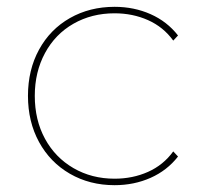

<svg xmlns="http://www.w3.org/2000/svg" viewBox="-20 -540 588 563"><path d="M62 -259Q62 -335 94.5 -394.5Q127 -454 185 -487Q243 -520 316 -520Q373 -520 421.5 -498.5Q470 -477 502 -436L488 -421Q459 -461 414 -481Q369 -501 316 -501Q249 -501 195.5 -470.5Q142 -440 112 -384.5Q82 -329 82 -259Q82 -188 112 -133Q142 -78 195.5 -47Q249 -16 316 -16Q369 -16 414 -36Q459 -56 488 -96L502 -81Q470 -40 421.5 -18.5Q373 3 316 3Q243 3 185 -30.5Q127 -64 94.5 -123.5Q62 -183 62 -259Z"/></svg>

Font: iiserrat Thin
Style: Regular
Weight: 100
Designer: Akira Ohta
Foundry: Akira Ohta
Version: Version 1.200;Glyphs 3.3.1 (3343)